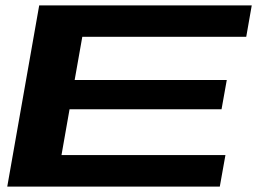

<svg xmlns="http://www.w3.org/2000/svg" viewBox="-20 -695 986 715"><path d="M7 0 126 -675H917.5L897 -558H286.5L258 -397H824.5L805 -288H239L209 -117.5H819.5L798.5 0Z"/></svg>

Font: Anybody UltraExpanded SemiBold
Style: Italic
Weight: 600
Width: 9
Italic angle: -10°
Designer: Tyler Finck
Foundry: Etcetera Type Company
Version: Version 1.010; ttfautohint (v1.8.3) -l 8 -r 50 -G 200 -x 14 